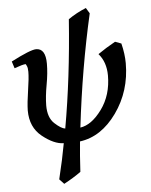

<svg xmlns="http://www.w3.org/2000/svg" viewBox="-60 -732 799 1016"><g transform="rotate(-5 339.0 -224.5)"><path d="M239.7 233.9 215.3 208Q241.2 101.6 255.9 19.5Q204.1 18.6 142.6 -30.8Q81.1 -80.1 81.1 -169.9Q82 -210.4 92 -274.9Q102.1 -339.4 102.1 -374Q102.1 -395.5 96.7 -405.3L91.8 -415Q76.7 -415 31.2 -398.4L19.5 -435.1Q123 -488.8 153.3 -488.8Q203.6 -488.8 203.6 -407.7Q203.6 -357.4 192.4 -296.6Q181.2 -235.8 180.7 -187Q180.7 -122.6 214.8 -91.1Q249 -59.6 270.5 -57.1Q317.4 -320.3 339.8 -631.8Q382.3 -661.6 434.6 -683.1L452.6 -653.3Q387.2 -366.7 350.6 -55.2Q411.1 -64 465.6 -138.7Q520 -213.4 520 -317.9Q519.5 -389.2 480 -434.1Q522 -463.4 572.8 -491.7L605.5 -479.5Q619.6 -423.3 619.6 -374Q619.6 -226.1 538.1 -111.8Q456.5 2.4 342.3 17.6Q335 89.4 330.1 178.2Q291.5 206.1 239.7 233.9Z"/></g></svg>

Font: Kelvinch
Style: Bold Italic
Weight: 700
Italic angle: -10°
Designer: Paul James Miller
Foundry: High-Logic / Made with FontCreator
Version: Version 3.30 September 23, 2016